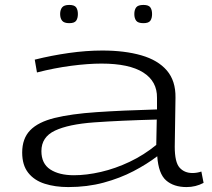

<svg xmlns="http://www.w3.org/2000/svg" viewBox="-20 -749 860 779"><path d="M70 -130Q70 -187 102.5 -220.5Q135 -254 202 -270.5Q269 -287 372 -294Q475 -301 617 -305V-352Q618 -419 561 -455Q504 -491 392 -491Q337 -491 268.5 -482Q200 -473 130 -455L121 -507Q189 -524 259.5 -534Q330 -544 395 -544Q486 -544 553.5 -524.5Q621 -505 657 -463Q693 -421 692 -353L689 -154Q689 -91 708.5 -69Q728 -47 761 -47Q770 -47 779 -48.5Q788 -50 797 -53L806 -7Q774 10 737 10Q685 10 654 -17Q623 -44 618 -115Q576 -83 521.5 -54.5Q467 -26 400.5 -8Q334 10 257 10Q204 10 161.5 -3.5Q119 -17 94.5 -48Q70 -79 70 -130ZM148 -136Q148 -85 184 -61.5Q220 -38 280 -38Q331 -38 389.5 -51.5Q448 -65 506 -92.5Q564 -120 614 -161L616 -264Q467 -260 362.5 -252.5Q258 -245 203 -219Q148 -193 148 -136ZM562 -655Q540 -655 532.5 -665Q525 -675 525 -692Q525 -709 532.5 -719Q540 -729 562 -729Q583 -729 590 -719Q597 -709 597 -692Q597 -675 590 -665Q583 -655 562 -655ZM261 -655Q240 -655 232 -665Q224 -675 224 -692Q224 -709 232 -719Q240 -729 261 -729Q282 -729 289 -719Q296 -709 296 -692Q296 -675 289 -665Q282 -655 261 -655Z"/></svg>

Font: Georama ExtraExtended Light
Style: Regular
Weight: 300
Width: 8
Designer: Jean-Baptiste Levee
Foundry: Production Type
Version: Version 1.000